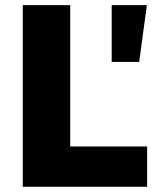

<svg xmlns="http://www.w3.org/2000/svg" viewBox="-20 -721 603 741"><path d="M67.9 -701.2H251V-155.8H547.9V0H67.9ZM411.1 -701.2H546.9L517.1 -481.9H411.1Z"/></svg>

Font: Montserrat-Arabic
Style: Bold
Weight: 700
Designer: Mohamed Gaber
Foundry: Kief Type Foundry
Version: Version 5.008;PS 005.008;hotconv 1.0.88;makeotf.lib2.5.64775